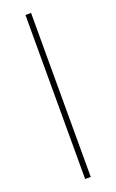

<svg xmlns="http://www.w3.org/2000/svg" viewBox="-149 -864 506 836"><g transform="rotate(-20 103.5 -446.0)"><path d="M117 -66V-826H91V-66Z"/></g></svg>

Font: Noto Sans Malayalam UI Thin
Style: Regular
Weight: 100
Designer: Jelle Bosma - Monotype Design Team
Foundry: Monotype Imaging Inc.
Version: Version 2.104